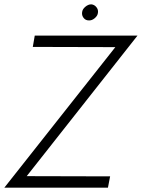

<svg xmlns="http://www.w3.org/2000/svg" viewBox="-32 -864 653 884"><path d="M346 -807Q347 -821 360.5 -832.5Q374 -844 388 -844Q402 -843 411.5 -831.5Q421 -820 419 -806Q418 -792 404.5 -780.5Q391 -769 377 -770Q362 -770 353 -781.5Q344 -793 346 -807ZM119 -648 128 -700H601L91 -53L475 -52L465 0H-12L499 -647Z"/></svg>

Font: Jost* Light
Style: Italic
Weight: 300
Italic angle: -10°
Version: Version 3.7